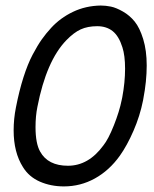

<svg xmlns="http://www.w3.org/2000/svg" viewBox="-20 -666 558 694"><path d="M125 -118.2Q153.3 -66.9 225.6 -66.9Q299.8 -66.9 353.5 -140.1Q371.6 -162.6 391.6 -212.9Q411.6 -263.2 419.9 -304.7L421.9 -314Q432.1 -368.7 432.1 -417.5Q432.1 -465.3 422.4 -495.1Q409.7 -535.6 387.2 -553.5Q364.7 -571.3 331.5 -571.3Q296.9 -571.3 271.7 -559.8Q246.6 -548.3 219.7 -520.5Q147.5 -445.8 115.2 -279.8Q108.4 -246.6 108.4 -206.5Q108.4 -147.5 125 -118.2ZM343.8 -646Q362.3 -646 381.1 -642.1Q399.9 -638.2 424.3 -624.3Q448.7 -610.4 466.8 -588.1Q484.9 -565.9 497.6 -524.7Q510.3 -483.4 510.3 -429.2Q510.3 -372.6 498 -308.6L497.1 -303.2Q485.8 -246.6 462.6 -193.4Q439.5 -140.1 413.1 -103Q375 -49.8 323 -21Q271 7.8 210.9 7.8Q163.6 7.8 124 -9.5Q84.5 -26.9 63 -62Q29.3 -115.2 29.3 -194.8Q29.3 -236.3 37.6 -277.8Q49.3 -337.9 64.7 -386.2Q80.1 -434.6 97.9 -468.3Q115.7 -502 131.1 -523.7Q146.5 -545.4 165 -565.4Q197.8 -601.1 243.4 -623Q289.1 -645 343.8 -646Z"/></svg>

Font: Fantasque Sans Mono
Style: Italic
Weight: 400
Italic angle: -11°
Monospace: yes
Designer: Jany Belluz
Version: Version 1.8.0 ; ttfautohint (v1.8.2)